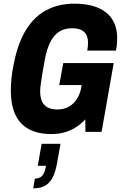

<svg xmlns="http://www.w3.org/2000/svg" viewBox="-20 -719 669 1047"><path d="M259 12Q151 12 95 -47Q39 -106 39 -226Q39 -260 43 -296.5Q47 -333 55 -370Q77 -484 122 -556.5Q167 -629 233.5 -664Q300 -699 386 -699Q440 -699 483 -687.5Q526 -676 556.5 -652.5Q587 -629 603 -593.5Q619 -558 619 -511Q619 -495 617.5 -478Q616 -461 612 -443H456Q458 -455 459 -466.5Q460 -478 460 -488Q460 -506 454.5 -520.5Q449 -535 438.5 -545Q428 -555 412 -560Q396 -565 375 -565Q343 -565 318.5 -554.5Q294 -544 275.5 -522Q257 -500 244.5 -467.5Q232 -435 224 -391Q215 -345 210.5 -315.5Q206 -286 203.5 -268.5Q201 -251 200 -240.5Q199 -230 199 -221Q199 -188 209 -166Q219 -144 240 -133Q261 -122 292 -122Q330 -122 357 -138Q384 -154 401 -182Q418 -210 424 -246L425 -255H303L325 -375H600L534 0H446L445 -68Q423 -44 395.5 -26Q368 -8 334.5 2Q301 12 259 12ZM161 308 170 255Q197 255 210.5 239Q224 223 231 185H186L207 65H310L292 166Q283 219 266.5 250Q250 281 224.5 294.5Q199 308 161 308Z"/></svg>

Font: Archivo Condensed ExtraBold
Style: Italic
Weight: 800
Width: 3
Italic angle: -10°
Designer: Hector Gatti
Foundry: Omnibus-Type
Version: Version 2.001